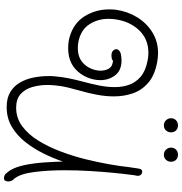

<svg xmlns="http://www.w3.org/2000/svg" viewBox="6 -900 940 993"><g transform="rotate(90 476.5 -403.0)"><path d="M901 47Q893 47 885 43Q880 41 872 30.5Q864 20 861 16Q842 -15 832.5 -63Q823 -111 819.5 -163.5Q816 -216 815 -258Q799 -210 774 -159Q749 -108 715 -64.5Q681 -21 636 6Q591 33 533 33Q486 33 455 14Q424 -5 406 -36.5Q388 -68 380.5 -106Q373 -144 373 -182Q373 -190 373 -198Q373 -206 374 -213Q377 -251 384.5 -288Q392 -325 402 -362Q413 -403 421.5 -444.5Q430 -486 430 -526Q430 -567 417.5 -601.5Q405 -636 375 -661Q345 -686 292 -696Q282 -698 272.5 -699Q263 -700 253 -700Q181 -700 135 -651Q89 -602 79 -526Q78 -518 77.5 -509.5Q77 -501 77 -493Q77 -438 105 -395Q133 -352 191 -339Q199 -337 208.5 -336Q218 -335 227 -335Q246 -335 259 -338Q288 -345 307 -363.5Q326 -382 335.5 -406Q345 -430 345 -452Q345 -475 336 -492.5Q327 -510 309 -514Q297 -517 296 -517Q293 -517 291.5 -515Q290 -513 284 -511Q276 -509 265 -509Q251 -509 242.5 -516.5Q234 -524 234 -534Q234 -547 251 -555Q259 -558 270.5 -559.5Q282 -561 292 -561Q344 -561 369 -528Q394 -495 394 -451Q394 -418 380 -384Q366 -350 338.5 -324Q311 -298 270 -289Q260 -287 250 -286Q240 -285 230 -285Q198 -285 173 -292Q100 -312 64 -369.5Q28 -427 28 -497Q28 -506 28.5 -515Q29 -524 30 -533Q39 -594 69.5 -643Q100 -692 147.5 -721Q195 -750 255 -750Q267 -750 279 -748.5Q291 -747 303 -745Q370 -732 408 -699Q446 -666 462 -620Q478 -574 478 -522Q478 -479 469.5 -434Q461 -389 449 -348Q440 -316 432 -283.5Q424 -251 421 -217Q420 -207 419.5 -197Q419 -187 419 -177Q419 -137 429.5 -100Q440 -63 465.5 -39.5Q491 -16 537 -16Q590 -16 632.5 -47.5Q675 -79 707 -131Q739 -183 763 -246.5Q787 -310 803 -375Q819 -440 829 -497Q839 -554 843 -593Q847 -616 848.5 -630.5Q850 -645 853 -656Q856 -668 868 -668Q873 -668 880 -664Q886 -660 888 -652.5Q890 -645 888 -638Q885 -626 884 -613Q879 -577 873.5 -520.5Q868 -464 864 -398.5Q860 -333 860 -267Q860 -182 869 -110.5Q878 -39 903 -7Q903 -5 905 -5L907 -3Q918 8 918 26Q918 34 914 40.5Q910 47 901 47ZM780 -780Q764 -780 753.5 -791Q743 -802 743 -817Q743 -833 753.5 -843Q764 -853 780 -853Q796 -853 806 -843Q816 -833 816 -817Q816 -802 806 -791Q796 -780 780 -780ZM628 -780Q612 -780 601.5 -791Q591 -802 591 -817Q591 -833 601.5 -843Q612 -853 628 -853Q644 -853 654 -843Q664 -833 664 -817Q664 -802 654 -791Q644 -780 628 -780Z"/></g></svg>

Font: Twinkle Star
Style: Regular
Weight: 400
Designer: Robert E. Leuschke
Foundry: Robert E. Leuschke
Version: Version 2.010; ttfautohint (v1.8.3)